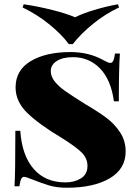

<svg xmlns="http://www.w3.org/2000/svg" viewBox="-20 -866 646 900"><path d="M463 -585Q474 -579 482.5 -575Q491 -571 497 -571Q506 -571 511 -581.5Q516 -592 519 -615H542Q537 -550 537 -391H514Q500 -493 448.5 -545.5Q397 -598 322 -598Q274 -598 246 -580Q218 -562 218 -533Q218 -507 237 -483.5Q256 -460 286 -439Q316 -418 381 -377Q441 -342 479 -313.5Q517 -285 543 -245.5Q569 -206 569 -156Q569 -74 494 -30Q419 14 294 14Q246 14 211 3.5Q176 -7 128 -26Q101 -37 93 -37Q84 -37 79 -26.5Q74 -16 71 7H48Q52 -53 52 -253H75Q83 -137 138 -74Q193 -11 287 -11Q329 -11 359.5 -30Q390 -49 390 -88Q390 -124 363 -151Q336 -178 267 -221Q163 -283 108 -336.5Q53 -390 53 -456Q53 -537 124 -579.5Q195 -622 311 -622Q395 -622 463 -585ZM538 -831Q474 -801 416.5 -754.5Q359 -708 321 -659H303Q267 -707 209 -753.5Q151 -800 86 -831L91 -846Q159 -836 226 -819Q293 -802 332 -785Q365 -802 421 -819Q477 -836 533 -846Z"/></svg>

Font: Playfair Display SC Black
Style: Regular
Weight: 900
Designer: Claus Eggers Sørensen
Foundry: Claus Eggers Sørensen
Version: Version 1.200; ttfautohint (v1.6)